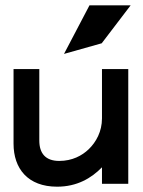

<svg xmlns="http://www.w3.org/2000/svg" viewBox="-20 -692 540 723"><path d="M363 -529 472 -672H317L221 -489ZM31 -151C31 -57 85 11 195 11C270 11 324 -21 364 -62V0H463V-432H364V-246C364 -197 342 -157 314 -130C289 -106 252 -86 203 -86C151 -86 128 -115 128 -163V-432H31Z"/></svg>

Font: Charger
Style: ExBd
Weight: 400
Designer: Jasper
Foundry: Cannot Into Space Fonts
Version: Version 0.99